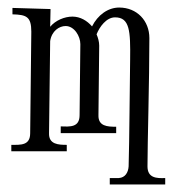

<svg xmlns="http://www.w3.org/2000/svg" viewBox="-20 -484 458 509"><path d="M114 -460 13 -463V-446C50 -445 63 -440 63 -400L60 -131C60 -98 35 -100 10 -100V-83H157V-100C135 -100 109 -101 110 -131L113 -375C117 -402 137 -415 154 -415C177 -415 193 -388 193 -367L191 -179C191 -146 166 -148 141 -149V-131H288V-148C265 -148 240 -149 241 -179L243 -363C243 -373 240 -384 236 -393C244 -413 262 -438 285 -438C324 -438 326 -402 325 -326C324 -267 323 -107 321 -43C320 -27 312 -13 295 -12H271V5H418V-12C395 -11 371 -12 371 -43C371 -106 376 -269 376 -383C376 -429 343 -464 296 -464C266 -464 239 -444 224 -414C211 -429 193 -440 172 -440C151 -440 127 -430 113 -413Z"/></svg>

Font: Bigelow Rules
Style: Regular
Weight: 400
Designer: Astigmatic (AOETI)
Foundry: Astigmatic (AOETI)
Version: Version 1.000